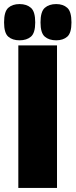

<svg xmlns="http://www.w3.org/2000/svg" viewBox="-63 -923 371 943"><path d="M27 0V-700H217V0ZM213 -725Q178 -725 157 -743Q136 -761 136 -813Q136 -866 157 -884.5Q178 -903 213 -903Q247 -903 267.5 -884.5Q288 -866 288 -813Q288 -761 267.5 -743Q247 -725 213 -725ZM33 -725Q-2 -725 -22.5 -743Q-43 -761 -43 -813Q-43 -866 -22.5 -884.5Q-2 -903 33 -903Q68 -903 89 -884.5Q110 -866 110 -813Q110 -761 89 -743Q68 -725 33 -725Z"/></svg>

Font: Georama Condensed Black
Style: Regular
Weight: 900
Width: 3
Designer: Jean-Baptiste Levee
Foundry: Production Type
Version: Version 1.000